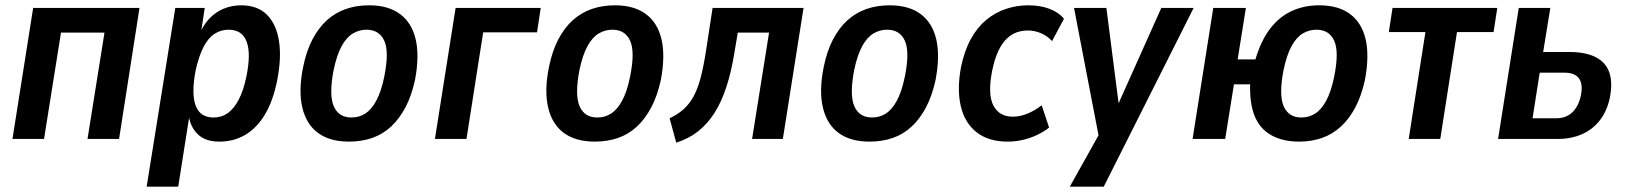

<svg xmlns="http://www.w3.org/2000/svg" viewBox="-20 -524 6141 724"><path d="M27 0 105 -494H506L429 0H310L374 -401H210L146 0Z M533 180 641 -494H752L736 -388H729Q745 -428 769 -453.5Q793 -479 824 -491.5Q855 -504 889 -504Q951 -504 986.5 -468.5Q1022 -433 1032 -369.5Q1042 -306 1025 -220Q1009 -141 978 -90.5Q947 -40 904 -15Q861 10 807 10Q753 10 724 -19.5Q695 -49 690 -99H696L652 180ZM785 -81Q816 -81 839 -97.5Q862 -114 880 -148Q898 -182 909 -235Q927 -322 910 -367Q893 -412 842 -412Q813 -412 789 -396.5Q765 -381 747.5 -347Q730 -313 718 -260Q701 -172 717.5 -126.5Q734 -81 785 -81Z M1296 10Q1224 10 1179.5 -22.5Q1135 -55 1120 -118.5Q1105 -182 1123 -271Q1135 -331 1158 -375Q1181 -419 1212.5 -447.5Q1244 -476 1284 -490Q1324 -504 1372 -504Q1444 -504 1488.5 -471Q1533 -438 1547.5 -375.5Q1562 -313 1545 -223Q1532 -163 1509 -119.5Q1486 -76 1455 -47Q1424 -18 1384 -4Q1344 10 1296 10ZM1305 -81Q1334 -81 1357 -95.5Q1380 -110 1398.5 -143.5Q1417 -177 1429 -235Q1448 -329 1429 -370.5Q1410 -412 1362 -412Q1335 -412 1311 -398Q1287 -384 1268.5 -350.5Q1250 -317 1238 -260Q1220 -166 1238.5 -123.5Q1257 -81 1305 -81Z M1620 0 1698 -494H2019L2005 -402H1802L1739 0Z M2223 10Q2151 10 2106.5 -22.5Q2062 -55 2047 -118.5Q2032 -182 2050 -271Q2062 -331 2085 -375Q2108 -419 2139.5 -447.5Q2171 -476 2211 -490Q2251 -504 2299 -504Q2371 -504 2415.5 -471Q2460 -438 2474.5 -375.5Q2489 -313 2472 -223Q2459 -163 2436 -119.5Q2413 -76 2382 -47Q2351 -18 2311 -4Q2271 10 2223 10ZM2232 -81Q2261 -81 2284 -95.5Q2307 -110 2325.5 -143.5Q2344 -177 2356 -235Q2375 -329 2356 -370.5Q2337 -412 2289 -412Q2262 -412 2238 -398Q2214 -384 2195.5 -350.5Q2177 -317 2165 -260Q2147 -166 2165.5 -123.5Q2184 -81 2232 -81Z M2530 14 2505 -78Q2535 -92 2557 -111.5Q2579 -131 2595 -160Q2611 -189 2622 -231Q2633 -273 2642 -331L2667 -494H3010L2932 0H2816L2880 -401H2762L2750 -329Q2738 -254 2719 -196Q2700 -138 2673.5 -97Q2647 -56 2612 -28.5Q2577 -1 2530 14Z M3259 10Q3187 10 3142.5 -22.5Q3098 -55 3083 -118.5Q3068 -182 3086 -271Q3098 -331 3121 -375Q3144 -419 3175.5 -447.5Q3207 -476 3247 -490Q3287 -504 3335 -504Q3407 -504 3451.5 -471Q3496 -438 3510.5 -375.5Q3525 -313 3508 -223Q3495 -163 3472 -119.5Q3449 -76 3418 -47Q3387 -18 3347 -4Q3307 10 3259 10ZM3268 -81Q3297 -81 3320 -95.5Q3343 -110 3361.5 -143.5Q3380 -177 3392 -235Q3411 -329 3392 -370.5Q3373 -412 3325 -412Q3298 -412 3274 -398Q3250 -384 3231.5 -350.5Q3213 -317 3201 -260Q3183 -166 3201.5 -123.5Q3220 -81 3268 -81Z M3779 10Q3708 10 3663 -25Q3618 -60 3603 -123.5Q3588 -187 3604 -272Q3617 -334 3641.5 -378Q3666 -422 3699.5 -449.5Q3733 -477 3773.5 -490.5Q3814 -504 3858 -504Q3903 -504 3938 -490.5Q3973 -477 3992 -453L3947 -369Q3930 -388 3906 -398.5Q3882 -409 3856 -409Q3833 -409 3812.5 -401.5Q3792 -394 3774.5 -376.5Q3757 -359 3743.5 -329.5Q3730 -300 3721 -256Q3704 -168 3726 -126Q3748 -84 3799 -84Q3827 -84 3855.5 -96Q3884 -108 3908 -127L3936 -43Q3916 -27 3890.5 -15Q3865 -3 3837 3.5Q3809 10 3779 10Z M4014 180 4128 -24 4130 26 4030 -494H4152L4201 -112H4188L4359 -494H4481L4142 180Z M4879 10Q4817 10 4774 -14Q4731 -38 4711.5 -85.5Q4692 -133 4694 -206H4633L4600 0H4477L4555 -494H4678L4647 -300H4714Q4735 -371 4769.5 -416Q4804 -461 4851 -482.5Q4898 -504 4954 -504Q5027 -504 5071 -471Q5115 -438 5129.5 -376Q5144 -314 5127 -223Q5114 -163 5091 -119.5Q5068 -76 5036.5 -47Q5005 -18 4965.5 -4Q4926 10 4879 10ZM4887 -81Q4916 -81 4939 -95.5Q4962 -110 4980.5 -143.5Q4999 -177 5011 -235Q5030 -329 5011 -370.5Q4992 -412 4944 -412Q4917 -412 4893 -398Q4869 -384 4850.5 -350.5Q4832 -317 4820 -260Q4802 -166 4820.5 -123.5Q4839 -81 4887 -81Z M5292 0 5355 -403H5217L5231 -494H5626L5612 -403H5474L5411 0Z M5629 0 5707 -494H5826L5799 -328H5897Q5990 -328 6029 -284.5Q6068 -241 6050 -153Q6039 -104 6012.5 -70Q5986 -36 5945.5 -18Q5905 0 5853 0ZM5759 -78H5848Q5885 -78 5908.5 -100Q5932 -122 5941 -163Q5950 -207 5934 -228.5Q5918 -250 5879 -250H5786Z"/></svg>

Font: Nunito Sans 10pt Condensed
Style: Bold Italic
Weight: 700
Width: 3
Italic angle: -9°
Designer: Vernon Adams
Foundry: Vernon Adams
Version: Version 3.101;gftools[0.9.27]